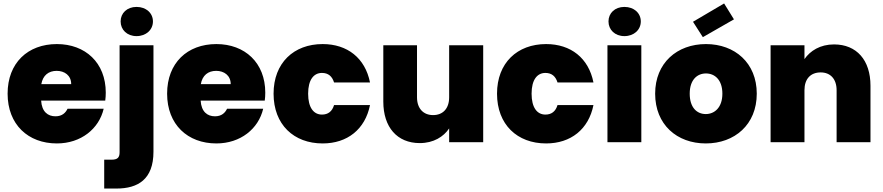

<svg xmlns="http://www.w3.org/2000/svg" viewBox="-20 -823 5109 1111"><path d="M308 -413C353 -413 392 -387 392 -336H219C228 -387 261 -413 308 -413ZM371 -194C360 -171 340 -150 301 -150C257 -150 222 -176 218 -241H589C591 -256 592 -271 592 -287C592 -460 474 -568 309 -568C141 -568 24 -459 24 -281C24 -102 143 7 309 7C449 7 553 -78 580 -194Z M672 -561V58C672 89 660 101 625 101H583V268H654C778 268 868 215 868 55V-561ZM770 -614C826 -614 865 -651 865 -699C865 -747 826 -783 770 -783C715 -783 678 -747 678 -699C678 -651 715 -614 770 -614Z M1231 -413C1276 -413 1315 -387 1315 -336H1142C1151 -387 1184 -413 1231 -413ZM1294 -194C1283 -171 1263 -150 1224 -150C1180 -150 1145 -176 1141 -241H1512C1514 -256 1515 -271 1515 -287C1515 -460 1397 -568 1232 -568C1064 -568 947 -459 947 -281C947 -102 1066 7 1232 7C1372 7 1476 -78 1503 -194Z M1563 -281C1563 -102 1680 7 1847 7C1990 7 2093 -75 2121 -215H1913C1902 -178 1878 -160 1843 -160C1795 -160 1763 -200 1763 -281C1763 -361 1795 -401 1843 -401C1880 -401 1902 -381 1913 -346H2121C2093 -487 1990 -568 1847 -568C1680 -568 1563 -459 1563 -281Z M2776 -561H2579V-260C2579 -195 2543 -157 2486 -157C2430 -157 2393 -195 2393 -260V-561H2198V-235C2198 -87 2278 5 2409 5C2489 5 2547 -32 2579 -80V0H2776Z M2856 -281C2856 -102 2973 7 3140 7C3283 7 3386 -75 3414 -215H3206C3195 -178 3171 -160 3136 -160C3088 -160 3056 -200 3056 -281C3056 -361 3088 -401 3136 -401C3173 -401 3195 -381 3206 -346H3414C3386 -487 3283 -568 3140 -568C2973 -568 2856 -459 2856 -281Z M3495 0H3691V-561H3495ZM3593 -614C3649 -614 3688 -651 3688 -699C3688 -747 3649 -783 3593 -783C3538 -783 3501 -747 3501 -699C3501 -651 3538 -614 3593 -614Z M4359 -281C4359 -459 4232 -568 4065 -568C3898 -568 3771 -459 3771 -281C3771 -102 3897 7 4064 7C4231 7 4359 -102 4359 -281ZM3971 -281C3971 -361 4014 -398 4065 -398C4116 -398 4160 -361 4160 -281C4160 -200 4114 -163 4064 -163C4013 -163 3971 -200 3971 -281ZM4170 -803 3990 -697 4047 -608 4227 -711Z M4821 0H5017V-327C5017 -475 4937 -566 4806 -566C4726 -566 4668 -529 4635 -481V-561H4439V0H4635V-301C4635 -366 4670 -404 4729 -404C4785 -404 4821 -366 4821 -301Z"/></svg>

Font: SVN-Poppins ExtraBold
Style: Regular
Weight: 800
Designer: Ninad Kale (Devanagari), Jonny Pinhorn (Latin)
Foundry: Indian Type Foundry
Version: Version 3.002 2017; ttfautohint (v1.8.3)